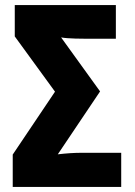

<svg xmlns="http://www.w3.org/2000/svg" viewBox="-20 -734 529 754"><path d="M30 0V-127L196 -374L38 -591V-714H435V-582H310Q292 -582 276 -582.5Q260 -583 246 -584Q232 -585 220 -587L373 -375L207 -128Q233 -131 256 -132.5Q279 -134 303 -134H456V0Z"/></svg>

Font: Noto Sans Display Condensed ExtraBold
Style: Regular
Weight: 800
Width: 3
Designer: Monotype Design Team
Foundry: Monotype Imaging Inc.
Version: Version 2.003